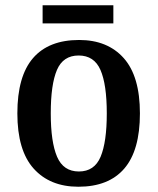

<svg xmlns="http://www.w3.org/2000/svg" viewBox="-20 -700 599 730"><path d="M278 10Q170 10 108 -59Q46 -128 46 -269Q46 -410 105.5 -479Q165 -548 281 -548Q389 -548 450.5 -479Q512 -410 512 -269Q512 -128 452.5 -59Q393 10 278 10ZM280 -48Q339 -48 362.5 -104Q386 -160 386 -269Q386 -379 362 -434Q338 -489 279 -489Q220 -489 196.5 -434Q173 -379 173 -269Q173 -160 197 -104Q221 -48 280 -48ZM142 -611V-680H411V-611Z"/></svg>

Font: Noto Serif Bengali SemiCondensed SemiBold
Style: Regular
Weight: 600
Width: 4
Designer: Juan Bruce, Universal Thirst, Indian Type Foundry and the Monotype Design Team.
Foundry: Monotype Imaging Inc.
Version: Version 2.003; ttfautohint (v1.8.4.7-5d5b)